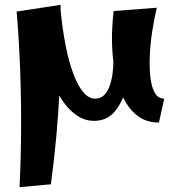

<svg xmlns="http://www.w3.org/2000/svg" viewBox="-20 -482 737 796"><path d="M61 294Q67 170 67.5 48Q68 -74 63.5 -194Q59 -314 49 -434L231 -462Q233 -368 232 -278.5Q231 -189 226.5 -100Q222 -11 213.5 83.5Q205 178 191 282ZM370 19Q333 19 301.5 -1.5Q270 -22 244.5 -57Q219 -92 200 -135.5Q181 -179 169.5 -225Q158 -271 153 -313L231 -442Q239 -359 252.5 -291.5Q266 -224 284.5 -175Q303 -126 325.5 -99.5Q348 -73 375 -73Q412 -73 431 -117Q450 -161 450 -232H522Q517 -164 500 -106.5Q483 -49 451.5 -15Q420 19 370 19ZM639 26Q591 26 557.5 3.5Q524 -19 501.5 -57.5Q479 -96 466 -144Q453 -192 448 -244Q443 -296 444.5 -345.5Q446 -395 451 -436L630 -450Q619 -403 611 -351.5Q603 -300 601 -251Q599 -202 603.5 -161.5Q608 -121 622 -97Q636 -73 661 -73Z"/></svg>

Font: Marhey Medium
Style: Regular
Weight: 500
Designer: Nur Syamsi & Bustanul Arifin
Foundry: Namelatype
Version: Version 1.000